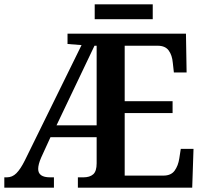

<svg xmlns="http://www.w3.org/2000/svg" viewBox="-20 -870 950 890"><path d="M0 0V-48H12Q37 -48 56 -67Q75 -86 95 -126L358 -661L293 -666V-714H842L845 -534H786L781 -579Q778 -614 762 -636Q746 -658 711 -658H558V-401H780V-346H558V-56H737Q773 -56 789.5 -79Q806 -102 811 -135L818 -180H877L871 0H341V-48H367Q396 -48 412 -62Q428 -76 428 -113V-234H214L171 -140Q157 -108 157 -87Q157 -48 212 -48H230V0ZM242 -289H428V-658H418ZM419 -781V-850H688V-781Z"/></svg>

Font: Noto Serif SemiCondensed SemiBold
Style: Regular
Weight: 600
Width: 4
Designer: Monotype Design Team
Foundry: Monotype Imaging Inc.
Version: Version 2.013; ttfautohint (v1.8.4.7-5d5b)